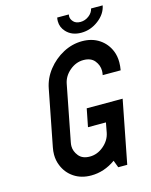

<svg xmlns="http://www.w3.org/2000/svg" viewBox="-121 -887 759 968"><g transform="rotate(-15 258.5 -402.5)"><path d="M298.3 -328.1H485.8L421.9 0H375L360.8 -37.6Q301.3 4.9 233.4 4.9Q181.6 4.9 144 -20.3Q106.4 -45.4 89.4 -88.4Q78.6 -114.7 78.6 -145Q78.6 -163.1 82.5 -182.6L139.2 -473.6Q148.9 -525.4 182.6 -568.1Q216.3 -610.8 263.7 -636Q311 -661.1 362.8 -661.1Q414.6 -661.1 452.1 -636Q489.7 -610.8 506.8 -567.9Q517.1 -542 517.1 -510.3Q517.1 -490.7 513.2 -468.8H419.4Q421.9 -480.5 421.9 -491.2Q421.9 -520 402.8 -543.7Q383.8 -567.4 344.7 -567.4Q305.7 -567.4 272.9 -539.8Q240.2 -512.2 232.9 -473.6L176.3 -182.6Q174.3 -172.4 174.3 -163.1Q174.3 -136.7 193.4 -112.8Q212.4 -88.9 251.5 -88.9Q290.5 -88.9 323.2 -116.5Q356 -144 363.8 -182.6L373.5 -234.4H279.8ZM371.1 -703.1Q321.8 -703.1 293 -734.4Q271 -758.3 271 -789.6Q271 -798.8 272.9 -808.6H333.5Q332.5 -803.7 332.5 -798.8Q332.5 -783.7 345 -770.3Q357.4 -756.8 381.3 -756.8Q405.3 -756.8 425.3 -772Q445.3 -787.1 449.7 -808.6H510.3Q502 -765.1 460.9 -734.1Q419.9 -703.1 371.1 -703.1Z"/></g></svg>

Font: Lambda
Style: Italic
Weight: 400
Italic angle: -11°
Designer: GGBotNet
Version: 0.22